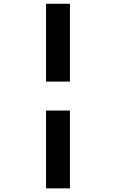

<svg xmlns="http://www.w3.org/2000/svg" viewBox="-20 -865 626 1036"><path d="M228.5 151.4V-268.6H357.4V151.4ZM228.5 -424.8V-844.7H357.4V-424.8Z"/></svg>

Font: Cascadia Code PL
Style: Bold Italic
Weight: 700
Italic angle: -10°
Monospace: yes
Designer: Aaron Bell
Foundry: Saja Typeworks
Version: Version 2404.023; ttfautohint (v1.8.4)